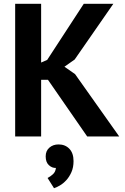

<svg xmlns="http://www.w3.org/2000/svg" viewBox="-20 -720 660 1013"><path d="M60 0ZM233 -299H197V0H60V-700H197V-390L229 -404L422 -700H578L374 -406L320 -368L376 -329L609 0H440ZM221 105Q221 76 240.5 59Q260 42 289 42Q324 42 346 65Q368 88 368 130Q368 163 357 188Q346 213 330 230.5Q314 248 296 258.5Q278 269 265 273L231 219Q245 212 259 199.5Q273 187 275 166Q255 167 238 151.5Q221 136 221 105Z"/></svg>

Font: PT Sans
Style: Bold
Weight: 700
Version: Version 2.003W OFL; ttfautohint (v1.6)